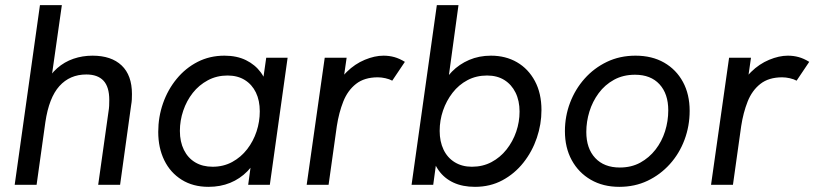

<svg xmlns="http://www.w3.org/2000/svg" viewBox="-20 -717 3160 745"><path d="M37 0 135 -697H220L176 -388L155 -390Q174 -428 202 -452.5Q230 -477 265 -489Q300 -501 339 -501Q412 -501 452 -463Q492 -425 492 -352Q492 -341 491.5 -331Q491 -321 489 -310L446 0H361L401 -284Q403 -296 403.5 -306Q404 -316 404 -329Q404 -380 381.5 -404Q359 -428 315 -428Q251 -428 210.5 -383Q170 -338 156 -243L122 0Z M789 8Q729 8 685 -19.5Q641 -47 617.5 -95Q594 -143 594 -205Q594 -263 612.5 -316Q631 -369 665.5 -411Q700 -453 747 -477Q794 -501 851 -501Q899 -501 934.5 -483.5Q970 -466 992 -436Q1014 -406 1019 -367L992 -346L1013 -493H1096L1027 0H943L963 -147L988 -125Q969 -82 940 -52.5Q911 -23 873 -7.5Q835 8 789 8ZM805 -70Q847 -70 881 -88.5Q915 -107 939 -138Q963 -169 975.5 -207Q988 -245 988 -285Q988 -327 973 -358Q958 -389 930 -406.5Q902 -424 863 -424Q821 -424 786.5 -405.5Q752 -387 728 -356.5Q704 -326 691 -287.5Q678 -249 678 -209Q678 -167 693.5 -135.5Q709 -104 737.5 -87Q766 -70 805 -70Z M1170 0 1240 -493H1325L1306 -361L1281 -363Q1294 -407 1325.5 -438Q1357 -469 1395.5 -485Q1434 -501 1468 -501Q1490 -501 1510 -495.5Q1530 -490 1551 -477L1502 -404Q1491 -410 1475.5 -413.5Q1460 -417 1446 -417Q1394 -417 1361.5 -391.5Q1329 -366 1312 -323Q1295 -280 1287 -228L1255 0Z M1823 8Q1775 8 1739.5 -8.5Q1704 -25 1682 -56Q1660 -87 1653 -130L1681 -147L1661 0H1577L1675 -697H1759L1711 -346L1689 -371Q1705 -410 1733.5 -439Q1762 -468 1800.5 -484.5Q1839 -501 1885 -501Q1942 -501 1986 -475.5Q2030 -450 2055.5 -402.5Q2081 -355 2081 -290Q2081 -235 2063 -182Q2045 -129 2011 -86Q1977 -43 1929.5 -17.5Q1882 8 1823 8ZM1811 -70Q1853 -70 1887 -88Q1921 -106 1945.5 -137Q1970 -168 1983 -206Q1996 -244 1996 -284Q1996 -326 1980.5 -357.5Q1965 -389 1937 -406.5Q1909 -424 1870 -424Q1828 -424 1794 -406Q1760 -388 1736 -357Q1712 -326 1699 -288Q1686 -250 1686 -209Q1686 -168 1701 -136.5Q1716 -105 1744.5 -87.5Q1773 -70 1811 -70Z M2383 8Q2320 8 2272.5 -19.5Q2225 -47 2198.5 -95.5Q2172 -144 2172 -208Q2172 -266 2192 -318.5Q2212 -371 2248.5 -412Q2285 -453 2335 -477Q2385 -501 2446 -501Q2510 -501 2557 -474Q2604 -447 2630 -399Q2656 -351 2656 -287Q2656 -228 2636 -174.5Q2616 -121 2579 -80Q2542 -39 2492.5 -15.5Q2443 8 2383 8ZM2385 -67Q2430 -67 2464.5 -86Q2499 -105 2523.5 -136.5Q2548 -168 2560.5 -207.5Q2573 -247 2573 -289Q2573 -353 2539 -390Q2505 -427 2444 -427Q2398 -427 2362.5 -407.5Q2327 -388 2303 -355.5Q2279 -323 2267 -284Q2255 -245 2255 -205Q2255 -141 2289.5 -104Q2324 -67 2385 -67Z M2739 0 2809 -493H2894L2875 -361L2850 -363Q2863 -407 2894.5 -438Q2926 -469 2964.5 -485Q3003 -501 3037 -501Q3059 -501 3079 -495.5Q3099 -490 3120 -477L3071 -404Q3060 -410 3044.5 -413.5Q3029 -417 3015 -417Q2963 -417 2930.5 -391.5Q2898 -366 2881 -323Q2864 -280 2856 -228L2824 0Z"/></svg>

Font: Hanken Grotesk
Style: Italic
Weight: 400
Italic angle: -8°
Designer: Alfredo Marco Pradil
Foundry: Hanken Design Co.
Version: Version 3.013